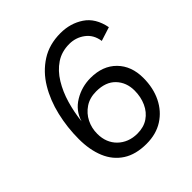

<svg xmlns="http://www.w3.org/2000/svg" viewBox="-186 -800 939 939"><g transform="rotate(-45 283.5 -330.5)"><path d="M293 10Q219 10 170.5 -21.5Q122 -53 98.5 -109.5Q75 -166 75 -241Q75 -321 93 -397.5Q111 -474 148 -535.5Q185 -597 242.5 -634Q300 -671 378 -671Q446 -671 498.5 -636Q551 -601 566 -524L494 -501Q487 -550 451.5 -576.5Q416 -603 371 -603Q318 -603 278.5 -576.5Q239 -550 211.5 -505Q184 -460 168 -405Q152 -350 146 -293Q163 -350 214.5 -381Q266 -412 327 -412Q411 -412 460.5 -362Q510 -312 510 -229Q510 -160 483.5 -106Q457 -52 408.5 -21Q360 10 293 10ZM297 -57Q341 -57 372 -78Q403 -99 419.5 -135.5Q436 -172 436 -216Q436 -272 401 -309Q366 -346 300 -346Q255 -346 223 -324.5Q191 -303 174 -269Q157 -235 157 -195Q157 -164 167 -139Q177 -114 196 -95.5Q215 -77 240.5 -67Q266 -57 297 -57Z"/></g></svg>

Font: Kantumruy Pro
Style: Italic
Weight: 400
Italic angle: -13°
Designer: Sovichet Tep
Foundry: Sovichet Tep
Version: Version 1.002